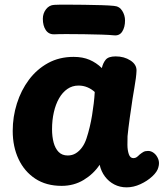

<svg xmlns="http://www.w3.org/2000/svg" viewBox="-20 -797 716 826"><path d="M34.7 -234Q34.7 -294.6 52.7 -351.6Q70.7 -408.7 104.4 -453.8Q138.2 -499 186.6 -525.7Q235 -552.3 296.6 -552.3Q335.9 -552.3 365.2 -539.7Q394.6 -527.1 418.1 -504.1Q423.1 -526.1 434.9 -540.3Q446.8 -554.4 477.6 -554.4Q513.9 -554.4 541.1 -536.9Q568.3 -519.3 567.3 -492.4Q566.3 -465.3 558 -418.7Q549.7 -372 543.7 -327Q541.7 -313 538.4 -291Q535.2 -269 532.7 -247.5Q530.2 -226 528.7 -211Q527.9 -195.9 528.2 -173.2Q528.4 -150.6 534.2 -133.6Q540 -116.7 554 -116.7Q561.9 -116.7 567.8 -120.8Q573.7 -124.9 580.1 -131.6Q589.8 -139.4 597.3 -143.6Q604.9 -147.7 617.2 -147.7Q630.6 -147.7 642.5 -138.3Q654.4 -128.9 660.7 -112.8Q667 -96.7 661.3 -77.2Q656.7 -58.2 635.1 -38.2Q613.4 -18.1 583.9 -4.6Q554.4 9 524.6 9Q495.8 9 471.8 -3.4Q447.9 -15.8 431.6 -37.5Q415.2 -59.2 408.7 -88.1Q382.6 -48.8 340.3 -23.1Q298.1 2.6 245 2.6Q178.7 2.6 131.8 -28.3Q84.9 -59.2 59.8 -112.6Q34.7 -166 34.7 -234ZM203.9 -241.1Q203.9 -209.2 210.7 -183.7Q217.6 -158.1 232.4 -143.1Q247.2 -128.1 271.3 -128.1Q290.8 -128.1 306.1 -137.5Q321.4 -146.9 333.3 -163.4Q345.2 -180 352.3 -202Q360 -225.4 365.9 -250.4Q371.9 -275.3 376.1 -301.2Q380.3 -327.1 383.3 -352.3Q386.3 -377.4 387.6 -401.1Q373.7 -414.1 355.9 -421.5Q338.1 -428.9 317.7 -428.9Q291 -428.9 269.9 -414.3Q248.8 -399.7 234.1 -374Q219.4 -348.3 211.7 -314.3Q203.9 -280.2 203.9 -241.1ZM213.3 -649.4Q189.7 -648.7 177 -667.5Q164.3 -686.3 164.3 -716.2Q164.3 -739.4 178.1 -757.3Q191.9 -775.1 213.3 -776.1Q231.3 -777.1 266.3 -777Q301.2 -776.9 341.6 -776.4Q382 -775.9 417.1 -774.8Q452.1 -773.7 470.1 -771.7Q494 -769.9 505.9 -750.4Q517.9 -731 517.9 -708.8Q517.9 -680.1 505.9 -661.3Q494 -642.4 470.1 -645Q452.1 -647 417.2 -648.1Q382.2 -649.2 341.7 -649.8Q301.2 -650.4 266.3 -650.4Q231.3 -650.4 213.3 -649.4Z"/></svg>

Font: Playpen Sans Deva
Style: Regular
Weight: 400
Designer: Pooja Saxena, Gunjan Panchal, Laura Meseguer, Veronika Burian, José Scaglione
Foundry: TypeTogether
Version: Version 2.000